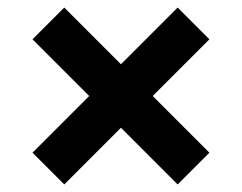

<svg xmlns="http://www.w3.org/2000/svg" viewBox="-20 -542 640 508"><path d="M534 -438 384 -288 534 -138 450 -54 300 -204 150 -54 66 -138 216 -288 66 -438 150 -522 300 -372 450 -522Z"/></svg>

Font: wassup Sans
Style: Black
Weight: 900
Version: Version 2.001